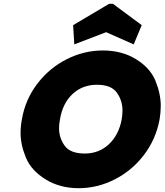

<svg xmlns="http://www.w3.org/2000/svg" viewBox="-20 -981 864 1008"><path d="M393 7Q294 7 219 -39.5Q144 -86 116 -153.5Q88 -221 88 -283Q88 -318 95 -355Q113 -459 176 -541.5Q239 -624 330 -670Q421 -716 520 -716Q620 -716 694.5 -670Q769 -624 796.5 -556Q824 -488 824 -425Q824 -391 818 -355Q799 -251 736.5 -168.5Q674 -86 583 -39.5Q492 7 393 7ZM425 -175Q500 -175 552 -224Q604 -273 619 -355Q623 -379 623 -401Q623 -453 593.5 -494.5Q564 -536 489 -536Q413 -536 361 -487.5Q309 -439 295 -355Q290 -330 290 -308Q290 -257 319.5 -216Q349 -175 425 -175ZM370 -748 364 -849 553 -961H573L724 -849L682 -748L537 -812Z"/></svg>

Font: Fz Poppins ExtBd
Style: Italic
Weight: 800
Italic angle: -10°
Designer: Ninad Kale (Devanagari), Jonny Pinhorn (Latin)
Foundry: Indian Type Foundry
Version: Vit hóa bi Vntype.Com & FontZin.Com